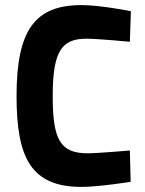

<svg xmlns="http://www.w3.org/2000/svg" viewBox="-20 -722 569 754"><path d="M490 -131C490 -131 364 -120 324 -120C216 -120 187 -174 187 -345C187 -526 225 -570 320 -570C364 -570 490 -558 490 -558L494 -678C494 -678 375 -702 300 -702C118 -702 45 -605 45 -345C45 -105 100 12 300 12C369 12 493 -8 493 -8Z"/></svg>

Font: TitilliumMaps29L
Style: 999 wt
Weight: 900
Designer: Campivisivi
Foundry: Accademia di Belle Arti di Urbino and students of MA course of Visual design